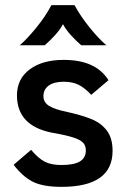

<svg xmlns="http://www.w3.org/2000/svg" viewBox="-20 -715 495 747"><path d="M33 -74 101 -132Q129 -99 154 -86Q179 -73 219 -73Q268 -73 291 -87Q314 -101 314 -130Q314 -148 303.5 -159.5Q293 -171 265.5 -180Q238 -189 186 -198Q46 -224 46 -344Q46 -408 95.5 -445Q145 -482 228 -482Q353 -482 402 -403L335 -346Q310 -373 286 -385Q262 -397 228 -397Q190 -397 169.5 -382Q149 -367 149 -341Q149 -316 172 -302.5Q195 -289 235 -281Q298 -267 336 -251.5Q374 -236 396 -206.5Q418 -177 418 -128Q418 12 219 12Q146 12 106.5 -8.5Q67 -29 33 -74ZM180 -695H270Q293 -652 329.5 -607Q366 -562 394 -539H296Q276 -556 256 -578Q236 -600 225 -621Q214 -600 194 -578Q174 -556 154 -539H57Q84 -562 120.5 -606.5Q157 -651 180 -695Z"/></svg>

Font: KoHo SemiBold
Style: Regular
Weight: 600
Designer: Cadson Demak & Katatrad Team
Foundry: Cadson Demak Co.,Ltd.
Version: Version 1.000; ttfautohint (v1.6)